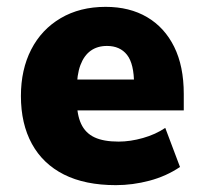

<svg xmlns="http://www.w3.org/2000/svg" viewBox="-20 -529 595 560"><path d="M318 11Q228 11 166.5 -20Q105 -51 73 -109.5Q41 -168 41 -249Q41 -326 71 -384.5Q101 -443 157 -476Q213 -509 288 -509Q358 -509 409 -479Q460 -449 488 -392.5Q516 -336 516 -255V-207H186V-297H384L371 -283Q371 -343 350.5 -369Q330 -395 292 -395Q264 -395 244.5 -381Q225 -367 214.5 -339Q204 -311 204 -267V-238Q204 -195 216.5 -168Q229 -141 255.5 -128.5Q282 -116 326 -116Q360 -116 397 -126.5Q434 -137 462 -156L505 -42Q465 -15 416 -2Q367 11 318 11Z"/></svg>

Font: Nunito Sans 10pt SemiCondensed Black
Style: Regular
Weight: 900
Width: 4
Designer: Vernon Adams
Foundry: Vernon Adams
Version: Version 3.101;gftools[0.9.27]